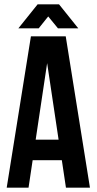

<svg xmlns="http://www.w3.org/2000/svg" viewBox="-20 -868 447 888"><path d="M396 0H285L266 -127H131L112 0H11L123 -700H284ZM145 -222H251L198 -576ZM65 -737 154 -848H253L342 -737H248L203 -792L159 -737Z"/></svg>

Font: BebasNeueW01-Regular
Style: Regular
Weight: 400
Designer: Ryoichi Tsunekawa
Foundry: Ryoichi Tsunekawa
Version: Version 1.30